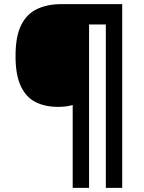

<svg xmlns="http://www.w3.org/2000/svg" viewBox="-20 -780 695 927"><path d="M570 127H491V-662H410V127H331V-273Q301 -264 260 -264Q198 -264 152 -287Q106 -310 80.5 -364Q55 -418 55 -509Q55 -605 82.5 -659.5Q110 -714 160 -737Q210 -760 275 -760H570Z"/></svg>

Font: Noto Sans Kannada
Style: Bold
Weight: 700
Designer: Jelle Bosma - Monotype Design Team
Foundry: Monotype Imaging Inc.
Version: Version 2.005; ttfautohint (v1.8.4.7-5d5b)